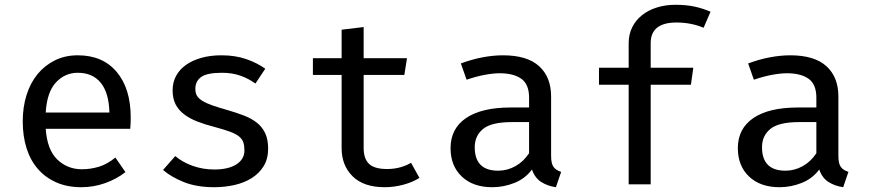

<svg xmlns="http://www.w3.org/2000/svg" viewBox="-20 -770 3640 802"><path d="M171 -232Q177 -144 219.5 -103.5Q262 -63 322 -63Q358 -63 393 -73.5Q428 -84 462 -112L504 -51Q467 -22 419 -5Q371 12 320 12Q261 12 215.5 -8Q170 -28 138.5 -64Q107 -100 91 -150.5Q75 -201 75 -263Q75 -323 91 -373.5Q107 -424 137 -460.5Q167 -497 209.5 -518Q252 -539 305 -539Q409 -539 467.5 -469.5Q526 -400 526 -279Q526 -265 525.5 -253Q525 -241 524 -232ZM305 -466Q251 -466 213.5 -425.5Q176 -385 171 -300H437Q435 -382 401 -424Q367 -466 305 -466Z M875 -62Q934 -62 967.5 -83.5Q1001 -105 1001 -142Q1001 -161 996.5 -175Q992 -189 978.5 -200Q965 -211 940.5 -220Q916 -229 875 -240Q836 -250 804 -262.5Q772 -275 749 -292.5Q726 -310 713.5 -334Q701 -358 701 -393Q701 -426 715.5 -453Q730 -480 757 -499Q784 -518 821.5 -528.5Q859 -539 905 -539Q962 -539 1007.5 -523.5Q1053 -508 1088 -483L1047 -421Q1018 -442 984 -454Q950 -466 907 -466Q845 -466 820.5 -448.5Q796 -431 796 -399Q796 -382 802.5 -370.5Q809 -359 825 -349Q841 -339 866.5 -330Q892 -321 931 -310Q969 -299 1000 -287Q1031 -275 1053.5 -257Q1076 -239 1088 -213Q1100 -187 1100 -149Q1100 -106 1081 -75.5Q1062 -45 1030.5 -25.5Q999 -6 958.5 3Q918 12 875 12Q802 12 749 -9Q696 -30 661 -60L712 -118Q743 -92 785.5 -77Q828 -62 875 -62Z M1732 -27Q1704 -9 1665 1.5Q1626 12 1587 12Q1499 12 1453 -33.5Q1407 -79 1407 -151V-457H1287V-527H1407V-646L1499 -657V-527H1680L1669 -457H1499V-152Q1499 -107 1521.5 -85.5Q1544 -64 1597 -64Q1626 -64 1651.5 -71Q1677 -78 1697 -90Z M2282 -119Q2282 -87 2292 -73Q2302 -59 2324 -52L2302 12Q2267 7 2240.5 -10Q2214 -27 2202 -62Q2174 -24 2129 -6Q2084 12 2036 12Q1956 12 1909 -32.5Q1862 -77 1862 -151Q1862 -233 1927 -277Q1992 -321 2113 -321H2190V-362Q2190 -418 2157.5 -441Q2125 -464 2067 -464Q2041 -464 2005.5 -457.5Q1970 -451 1929 -437L1905 -505Q1954 -523 1998 -531Q2042 -539 2081 -539Q2182 -539 2232 -493.5Q2282 -448 2282 -367ZM2061 -57Q2099 -57 2133 -76Q2167 -95 2190 -130V-260H2118Q2033 -260 1998 -231.5Q1963 -203 1963 -155Q1963 -57 2061 -57Z M2801 -750Q2846 -750 2881 -742.5Q2916 -735 2948 -721L2919 -654Q2893 -665 2864.5 -670.5Q2836 -676 2806 -676Q2698 -676 2698 -590V-487H2876L2866 -416H2698V0H2606V-416H2482V-487H2606V-589Q2606 -626 2620.5 -655.5Q2635 -685 2661 -706Q2687 -727 2723 -738.5Q2759 -750 2801 -750Z M3482 -119Q3482 -87 3492 -73Q3502 -59 3524 -52L3502 12Q3467 7 3440.5 -10Q3414 -27 3402 -62Q3374 -24 3329 -6Q3284 12 3236 12Q3156 12 3109 -32.5Q3062 -77 3062 -151Q3062 -233 3127 -277Q3192 -321 3313 -321H3390V-362Q3390 -418 3357.5 -441Q3325 -464 3267 -464Q3241 -464 3205.5 -457.5Q3170 -451 3129 -437L3105 -505Q3154 -523 3198 -531Q3242 -539 3281 -539Q3382 -539 3432 -493.5Q3482 -448 3482 -367ZM3261 -57Q3299 -57 3333 -76Q3367 -95 3390 -130V-260H3318Q3233 -260 3198 -231.5Q3163 -203 3163 -155Q3163 -57 3261 -57Z"/></svg>

Font: Wlorlttqgufhjawjgtejqphaquk
Style: Regular
Weight: 400
Monospace: yes
Designer: Carrois Corporate & Edenspiekermann
Foundry: Carrois Corporate GbR & Edenspiekermann AG
Version: Version 2.001